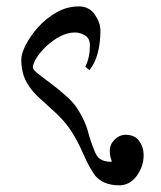

<svg xmlns="http://www.w3.org/2000/svg" viewBox="-20 -570 496 590"><path d="M222.7 -550.3Q253.9 -550.3 271.2 -525.4Q288.6 -500.5 288.6 -475.6Q288.6 -439.9 280.8 -408.7Q272.9 -377.4 254.9 -354.5L242.2 -365.2Q256.3 -393.1 256.3 -430.7Q256.3 -452.1 241.2 -461.2Q226.1 -470.2 210.4 -470.2Q188 -470.2 165 -458.3Q142.1 -446.3 123 -428.5Q104 -410.6 92.5 -392.6Q81.1 -374.5 81.1 -362.8Q81.1 -356 97.4 -343Q113.8 -330.1 137.5 -312.5Q161.1 -294.9 184.6 -273.9Q208 -252.9 221.7 -230Q243.2 -194.3 250.2 -166.3Q257.3 -138.2 272 -102.5Q279.3 -84 293.9 -77.9Q308.6 -71.8 323.7 -73.2Q320.8 -82 319.1 -89.4Q317.4 -96.7 317.4 -106.9Q317.4 -126.5 332.3 -141.1Q347.2 -155.8 366.2 -155.8Q393.6 -155.8 407.5 -137Q421.4 -118.2 421.4 -93.8Q421.4 -58.6 400.1 -29.5Q378.9 -0.5 345.7 -0.5Q321.3 -0.5 301 -9Q280.8 -17.6 268.6 -35.6Q251.5 -61 234.9 -99.4Q218.3 -137.7 195.8 -171.9Q177.7 -198.2 153.3 -221.2Q128.9 -244.1 107.9 -262.7Q77.6 -288.6 61.5 -317.6Q45.4 -346.7 45.4 -387.7Q45.4 -404.8 59.1 -431.9Q72.8 -459 96.9 -486.1Q121.1 -513.2 153.3 -531.7Q185.5 -550.3 222.7 -550.3Z"/></svg>

Font: Scheherazade New Medium
Style: Regular
Weight: 500
Designer: SIL International
Foundry: SIL International
Version: Version 4.000